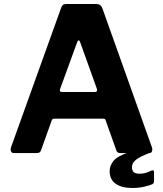

<svg xmlns="http://www.w3.org/2000/svg" viewBox="-20 -762 811 956"><path d="M48 0Q39 0 35 -8Q31 -16 35 -29L284 -722Q288 -733 293 -737.5Q298 -742 310 -742H460Q482 -742 490 -720L737 -27Q740 -19 737 -9.5Q734 0 725 0H578Q563 0 559 -14L507 -160Q506 -165 503.5 -168Q501 -171 494 -171H250Q240 -171 237 -161L184 -13Q182 -7 177.5 -3.5Q173 0 163 0H48ZM453 -304Q467 -304 462 -321L378 -555Q375 -561 371.5 -561Q368 -561 365 -554L280 -321Q273 -304 289 -304ZM526 90Q526 62 545.5 38.5Q565 15 625 -5L732 -3Q677 17 657 33.5Q637 50 637 70Q637 87 646 95Q655 103 674 103Q692 103 706.5 98.5Q721 94 732 88Q747 81 747 97V140Q747 150 739 155Q726 161 698.5 167.5Q671 174 639 174Q586 174 556 153Q526 132 526 90Z"/></svg>

Font: Libre Franklin Thin
Style: Bold
Weight: 700
Version: Version 3.000